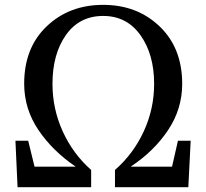

<svg xmlns="http://www.w3.org/2000/svg" viewBox="-20 -775 852 795"><path d="M716.8 -192.4H769.5L759.8 0H456.1V-71.3Q532.2 -137.7 575.2 -231Q618.2 -324.2 618.2 -427.7Q618.2 -549.8 561.5 -629.4Q504.9 -709 407.2 -709Q308.6 -709 252.9 -629.9Q197.3 -550.8 197.3 -427.7Q197.3 -324.2 239.7 -231Q282.2 -137.7 357.4 -71.3V0H52.7L43.9 -192.4H96.7L123 -85H292V-85.9Q197.3 -150.4 138.7 -237.3Q80.1 -324.2 80.1 -428.7Q80.1 -577.1 173.3 -666Q266.6 -754.9 407.2 -754.9Q547.9 -754.9 641.1 -665.5Q734.4 -576.2 734.4 -427.7Q734.4 -324.2 676.3 -236.8Q618.2 -149.4 522.5 -85.9V-85H692.4Z"/></svg>

Font: GenYoMin TW TTF SemiBold
Style: Regular
Weight: 600
Version: Version 1.300